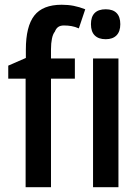

<svg xmlns="http://www.w3.org/2000/svg" viewBox="-20 -785 524 805"><path d="M87.4 0V-455.1H14.6V-509.8L88.4 -542V-577.1Q88.4 -674.3 123.8 -719.7Q159.2 -765.1 238.8 -765.1Q265.6 -765.1 289.1 -760.5Q312.5 -755.9 337.4 -746.1L310.5 -666Q294.9 -672.9 280 -675.5Q265.1 -678.2 248 -678.2Q233.4 -678.2 224.4 -672.1Q215.3 -666 210 -652.3Q201.7 -642.1 197.8 -623Q193.8 -604 193.8 -578.6V-540H293.9V-455.1H193.8V0ZM476.6 -540V0H370.1V-540ZM423.3 -620.6Q393.1 -620.6 377.2 -636.5Q361.3 -652.3 361.3 -683.6Q361.3 -714.8 377 -730.5Q392.6 -746.1 423.3 -746.1Q453.6 -746.1 469 -730.2Q484.4 -714.4 484.4 -683.6Q484.4 -652.8 468.5 -636.7Q452.6 -620.6 423.3 -620.6Z"/></svg>

Font: Open Sans
Style: Regular
Weight: 600
Width: 3
Foundry: Ascender Corporation
Version: Version 1.000